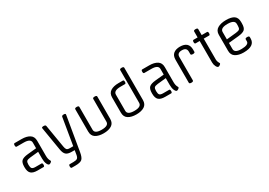

<svg xmlns="http://www.w3.org/2000/svg" viewBox="19 -1910 4573 3269"><g transform="rotate(-30 2305.5 -275.0)"><path d="M363 0H246Q158 0 119 -36Q80 -72 80 -158V-166Q80 -251 115 -283Q150 -315 240 -324L413 -341V-452Q413 -530 277 -530H140Q120 -530 120 -565Q120 -600 140 -600H277Q375 -600 434 -562.5Q493 -525 493 -442V-147Q493 -82 516 -44Q523 -32 523 -29Q523 -17 504 -3.5Q485 10 472 10Q450 10 431.5 -31.5Q413 -73 413 -137V-271L246 -254Q192 -248 176 -230Q160 -212 160 -166V-158Q160 -110 176.5 -90Q193 -70 246 -70H363Q383 -70 383 -35Q383 0 363 0Z M846 250H774Q754 250 754 215Q754 180 774 180H846Q902 180 923 163.5Q944 147 952 102L966 15H908Q829 15 796 -17Q763 -49 751 -122L678 -562Q674 -585 674 -587Q674 -605 712 -605Q750 -605 754 -582L829 -133Q836 -90 851.5 -72.5Q867 -55 908 -55H978L1066 -582Q1070 -605 1106 -605Q1142 -605 1142 -587Q1142 -585 1139 -564L1028 92Q1012 187 977 218.5Q942 250 846 250Z M1756 -582V-143Q1756 -60 1696.5 -22.5Q1637 15 1539 15Q1441 15 1382 -22.5Q1323 -60 1323 -143V-582Q1323 -605 1363 -605Q1403 -605 1403 -582V-133Q1403 -55 1539.5 -55Q1676 -55 1676 -133V-582Q1676 -605 1716 -605Q1756 -605 1756 -582Z M2399 -777V-143Q2399 -60 2340 -22.5Q2281 15 2183 15Q2085 15 2025.5 -22.5Q1966 -60 1966 -143V-442Q1966 -525 2025 -562.5Q2084 -600 2182 -600H2269Q2289 -600 2289 -565Q2289 -530 2269 -530H2182Q2046 -530 2046 -452V-133Q2046 -55 2182.5 -55Q2319 -55 2319 -133V-777Q2319 -800 2359 -800Q2399 -800 2399 -777Z M2872 0H2755Q2667 0 2628 -36Q2589 -72 2589 -158V-166Q2589 -251 2624 -283Q2659 -315 2749 -324L2922 -341V-452Q2922 -530 2786 -530H2649Q2629 -530 2629 -565Q2629 -600 2649 -600H2786Q2884 -600 2943 -562.5Q3002 -525 3002 -442V-147Q3002 -82 3025 -44Q3032 -32 3032 -29Q3032 -17 3013 -3.5Q2994 10 2981 10Q2959 10 2940.5 -31.5Q2922 -73 2922 -137V-271L2755 -254Q2701 -248 2685 -230Q2669 -212 2669 -166V-158Q2669 -110 2685.5 -90Q2702 -70 2755 -70H2872Q2892 -70 2892 -35Q2892 0 2872 0Z M3488 -417V-467Q3488 -545 3395 -545Q3302 -545 3302 -467V-8Q3302 15 3262 15Q3222 15 3222 -8V-457Q3222 -540 3269.5 -577.5Q3317 -615 3395 -615Q3568 -615 3568 -459V-417Q3568 -394 3528 -394Q3488 -394 3488 -417Z M3818 -717V-600H3923Q3943 -600 3943 -565Q3943 -530 3923 -530H3818V-117Q3818 -85 3833 -57.5Q3848 -30 3848 -29Q3848 -17 3829 -3.5Q3810 10 3797 10Q3776 10 3757 -26.5Q3738 -63 3738 -107V-530H3658Q3638 -530 3638 -565Q3638 -600 3658 -600H3738V-717Q3738 -740 3778 -740Q3818 -740 3818 -717Z M4511 -459V-429Q4511 -344 4476 -312Q4441 -280 4348 -271L4153 -252V-133Q4153 -55 4283 -55Q4431 -55 4431 -123V-161Q4431 -184 4471 -184Q4511 -184 4511 -161V-133Q4511 15 4291 15Q4194 15 4133.5 -23Q4073 -61 4073 -143V-457Q4073 -540 4137 -577.5Q4201 -615 4304 -615Q4407 -615 4459 -579Q4511 -543 4511 -459ZM4153 -467V-322L4341 -341Q4398 -347 4414.5 -365Q4431 -383 4431 -429V-467Q4431 -545 4292 -545Q4153 -545 4153 -467Z"/></g></svg>

Font: Offside
Style: Regular
Weight: 400
Designer: Eduardo Rodriguez Tunni
Foundry: Eduardo Rodriguez Tunni
Version: Version 1.001